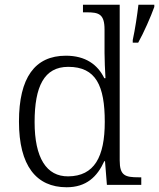

<svg xmlns="http://www.w3.org/2000/svg" viewBox="-20 -780 671 810"><path d="M261 10C344 10 390 -34 420 -100H423L431 0H576V-32H565C508 -32 485 -39 485 -103V-760H330V-728H346C397 -728 421 -721 421 -655V-557C421 -526 423 -485 425 -450H420C392 -508 340 -545 258 -545C127 -545 60 -452 60 -267C60 -81 133 10 261 10ZM540 -611V-600H563C587 -643 616 -709 631 -751V-760H564C559 -717 550 -657 540 -611ZM268 -36C176 -35 126 -114 126 -265C126 -415 166 -498 268 -498C385 -498 422 -418 422 -266C422 -118 378 -37 268 -36Z"/></svg>

Font: Noto Serif Lao Light
Style: Regular
Weight: 300
Designer: Monotype Design Team
Foundry: Monotype Imaging Inc.
Version: Version 2.003